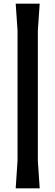

<svg xmlns="http://www.w3.org/2000/svg" viewBox="-20 -820 300 1040"><path d="M75 50V-655L65 -800H195L185 -655V50L195 200H65Z"/></svg>

Font: Farro
Style: Bold
Weight: 700
Designer: Aceler Chua
Foundry: Grayscale Limited
Version: Version 1.101